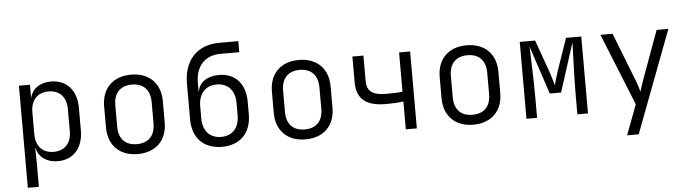

<svg xmlns="http://www.w3.org/2000/svg" viewBox="-52 -959 4904 1368"><g transform="rotate(-5 2400.0 -275.0)"><path d="M328 -560C248 -560 191 -520 177 -453V-550H98V180H177V15L175 -97H177C192 -31 249 10 328 10C439 10 510 -69 510 -194V-357C510 -482 438 -560 328 -560ZM431 -197C431 -109 383 -59 304 -59C225 -59 177 -110 177 -197V-353C177 -440 225 -491 304 -491C383 -491 431 -441 431 -353Z M900 9C1029 9 1110 -71 1110 -199V-352C1110 -479 1029 -559 900 -559C771 -559 690 -479 690 -351V-199C690 -71 771 9 900 9ZM900 -62C818 -62 770 -110 770 -199V-351C770 -440 819 -488 900 -488C981 -488 1030 -440 1030 -351V-199C1030 -110 982 -62 900 -62Z M1524 -502C1442 -502 1383 -464 1372 -398H1370V-460C1370 -579 1438 -651 1547 -651H1683V-730H1547C1388 -730 1292 -628 1292 -460V-204C1292 -71 1372 10 1502 10C1632 10 1712 -71 1712 -204V-292C1712 -423 1641 -502 1524 -502ZM1632 -204C1632 -115 1583 -61 1502 -61C1422 -61 1372 -115 1372 -204V-292C1372 -380 1421 -436 1502 -436C1583 -436 1632 -381 1632 -292Z M2100 9C2229 9 2310 -71 2310 -199V-352C2310 -479 2229 -559 2100 -559C1971 -559 1890 -479 1890 -351V-199C1890 -71 1971 9 2100 9ZM2100 -62C2018 -62 1970 -110 1970 -199V-351C1970 -440 2019 -488 2100 -488C2181 -488 2230 -440 2230 -351V-199C2230 -110 2182 -62 2100 -62Z M2896 0V-550H2817V-270C2800 -266 2751 -264 2699 -264C2604 -264 2562 -295 2562 -367V-550H2483V-367C2483 -246 2550 -191 2696 -192C2747 -192 2798 -196 2817 -200V0Z M3300 9C3429 9 3510 -71 3510 -199V-352C3510 -479 3429 -559 3300 -559C3171 -559 3090 -479 3090 -351V-199C3090 -71 3171 9 3300 9ZM3300 -62C3218 -62 3170 -110 3170 -199V-351C3170 -440 3219 -488 3300 -488C3381 -488 3430 -440 3430 -351V-199C3430 -110 3382 -62 3300 -62Z M3756 0V-132C3756 -255 3750 -429 3747 -510L3861 -165H3942L4054 -514C4051 -428 4044 -247 4044 -132V0H4120V-550H4011L3934 -327C3920 -286 3908 -242 3902 -220C3896 -242 3884 -287 3870 -326L3790 -550H3680V0Z M4467 180 4743 -550H4659L4534 -208C4524 -181 4512 -143 4506 -122C4500 -143 4489 -181 4478 -207L4344 -550H4257L4465 -35L4384 180Z"/></g></svg>

Font: Tekne LDO Light
Style: Regular
Weight: 300
Monospace: yes
Designer: Alessio Laiso, Mario Rullo, Paolo Rosset
Foundry: Alessio Laiso
Version: Version 1.000;hotconv 1.0.109;makeotfexe 2.5.65596